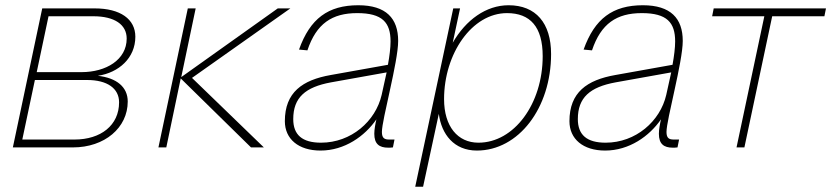

<svg xmlns="http://www.w3.org/2000/svg" viewBox="-20 -562 3169 732"><path d="M29 0H258C379 0 467 -75 467 -175C467 -230 425 -265 353 -273C433 -285 496 -341 496 -422C496 -489 439 -530 341 -530H141ZM120 -287 165 -500H336C417 -500 463 -468 463 -415C463 -334 384 -287 291 -287ZM65 -30 113 -257H312C389 -257 434 -225 434 -172C434 -84 364 -30 264 -30Z M584 0H614L669 -263L937 0H986L712 -265L1087 -530H1039L671 -268L726 -530H696Z M1407 -52C1407 -13 1426 1 1460 1C1465 1 1471 1 1478 0L1484 -30H1464C1446 -30 1436 -35 1436 -59C1436 -106 1498 -326 1498 -406C1498 -492 1452 -542 1346 -542C1231 -542 1162 -491 1120 -373L1152 -370C1186 -472 1246 -512 1342 -512C1438 -512 1469 -476 1469 -404C1469 -380 1465 -348 1459 -315L1241 -276C1133 -257 1066 -210 1066 -100C1066 -32 1118 12 1202 12C1294 12 1371 -43 1415 -107C1411 -90 1407 -68 1407 -52ZM1098 -108C1098 -190 1144 -230 1242 -248L1454 -286C1447 -254 1440 -223 1435 -200C1412 -100 1319 -18 1204 -18C1132 -18 1098 -48 1098 -108Z M1563 150H1593L1653 -128C1663 -50 1711 12 1798 12C1957 12 2081 -150 2081 -356C2081 -474 2023 -542 1919 -542C1833 -542 1756 -486 1706 -399L1734 -530H1708ZM1804 -18C1725 -18 1673 -80 1673 -184C1673 -357 1779 -512 1913 -512C2001 -512 2049 -460 2049 -348C2049 -166 1940 -18 1804 -18Z M2492 -52C2492 -13 2511 1 2545 1C2550 1 2556 1 2563 0L2569 -30H2549C2531 -30 2521 -35 2521 -59C2521 -106 2583 -326 2583 -406C2583 -492 2537 -542 2431 -542C2316 -542 2247 -491 2205 -373L2237 -370C2271 -472 2331 -512 2427 -512C2523 -512 2554 -476 2554 -404C2554 -380 2550 -348 2544 -315L2326 -276C2218 -257 2151 -210 2151 -100C2151 -32 2203 12 2287 12C2379 12 2456 -43 2500 -107C2496 -90 2492 -68 2492 -52ZM2183 -108C2183 -190 2229 -230 2327 -248L2539 -286C2532 -254 2525 -223 2520 -200C2497 -100 2404 -18 2289 -18C2217 -18 2183 -48 2183 -108Z M2788 0H2818L2924 -500H3123L3129 -530H2701L2695 -500H2894Z"/></svg>

Font: Geist Thin
Style: Italic
Weight: 100
Italic angle: -12°
Designer: Basement.studio, Andrés Briganti, Mateo Zaragoza
Foundry: Basement.studio, Vercel, Andrés Briganti, Guido Ferreyra, Mateo Zaragoza
Version: Version 1.500